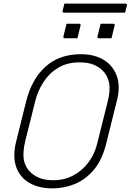

<svg xmlns="http://www.w3.org/2000/svg" viewBox="-20 -1019 720 1059"><path d="M427 -720Q500 -720 551.5 -689Q603 -658 624 -600.5Q645 -543 625 -465L566 -228Q544 -138 498.5 -83.5Q453 -29 393.5 -4.5Q334 20 269 20Q194 20 141.5 -10.5Q89 -41 69 -99Q49 -157 69 -238L124 -459Q154 -581 230 -650.5Q306 -720 427 -720ZM120 -244Q104 -178 111.5 -137Q119 -96 150 -67Q171 -48 200.5 -36.5Q230 -25 274 -25Q335 -25 384.5 -51.5Q434 -78 468 -123.5Q502 -169 516 -227L574 -459Q590 -521 581.5 -563Q573 -605 543 -633Q524 -651 494.5 -663Q465 -675 418 -675Q350 -675 300.5 -645Q251 -615 219.5 -566Q188 -517 174 -460ZM347 -888H416Q427 -888 424 -877L407 -808H338Q327 -808 330 -819ZM535 -888H604Q615 -888 612 -877L595 -808H526Q515 -808 518 -819ZM335 -999H671Q682 -999 680 -988Q677 -978 674.5 -968.5Q672 -959 670 -949H334Q323 -949 325 -960Q328 -970 330.5 -979.5Q333 -989 335 -999Z"/></svg>

Font: Recursive Sn Lnr St Lt
Style: Italic
Weight: 300
Italic angle: -15°
Version: Version 1.079;hotconv 1.0.112;makeotfexe 2.5.65598; ttfautoh